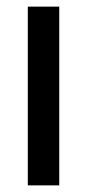

<svg xmlns="http://www.w3.org/2000/svg" viewBox="-20 -560 263 580"><path d="M159 0H64V-540H159Z"/></svg>

Font: Noto Sans Gurmukhi ExtraCondensed Medium
Style: Regular
Weight: 500
Width: 2
Designer: Jelle Bosma - Monotype Design Team
Foundry: Monotype Imaging Inc.
Version: Version 2.004; ttfautohint (v1.8.4.7-5d5b)